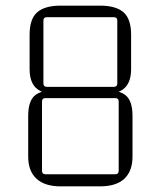

<svg xmlns="http://www.w3.org/2000/svg" viewBox="-20 -658 570 681"><path d="M335 3H195Q139 3 109.5 -24Q80 -51 80 -103V-247Q80 -303 107 -322Q134 -341 190 -340L200 -320Q144 -320 114.5 -340.5Q85 -361 85 -413V-535Q85 -591 112 -614.5Q139 -638 195 -638H335Q391 -638 418 -614.5Q445 -591 445 -535V-413Q445 -361 415.5 -340.5Q386 -320 330 -320L340 -340Q396 -341 423 -322Q450 -303 450 -247V-103Q450 -51 421 -24Q392 3 335 3ZM129 -52Q129 -40 141 -40H389Q401 -40 401 -52V-298Q401 -310 389 -310H141Q129 -310 129 -298ZM134 -362Q134 -350 146 -350H384Q396 -350 396 -362V-585Q396 -597 384 -597H146Q134 -597 134 -585Z"/></svg>

Font: Gemunu Libre ExtraLight ExtraLight
Style: Regular
Weight: 250
Version: Version 1.100